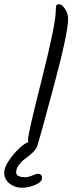

<svg xmlns="http://www.w3.org/2000/svg" viewBox="-55 -724 386 905"><path d="M21 88Q21 111 64 111Q80 111 98 103Q116 95 122 95Q143 95 143 114.5Q143 134 111 147.5Q79 161 47.5 161Q16 161 -9.5 141.5Q-35 122 -35 90Q-35 58 4 9.5Q43 -39 79 -55Q77 -63 77 -66Q77 -93 142.5 -352Q208 -611 208 -675Q208 -693 210.5 -698.5Q213 -704 225 -704Q237 -704 251.5 -682Q266 -660 266 -635Q266 -568 196.5 -310Q127 -52 121 -36Q115 -20 98.5 -4.5Q82 11 65 23Q48 35 34.5 53Q21 71 21 88Z"/></svg>

Font: Kalam Light
Style: Regular
Weight: 300
Version: Version 2.001;PS 1.0;hotconv 1.0.79;makeotf.lib2.5.61930; tt